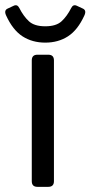

<svg xmlns="http://www.w3.org/2000/svg" viewBox="-54 -725 351 745"><path d="M-30.3 -665Q-39.6 -685.1 -23.9 -691.9L-1 -702.6Q13.2 -709.5 21 -693.8Q37.1 -662.1 58.1 -642.6Q79.1 -623 121.6 -623Q164.1 -623 185.1 -642.6Q206.1 -662.1 222.2 -693.8Q230 -709.5 244.1 -702.6L267.1 -691.9Q282.7 -685.1 273.4 -665Q247.6 -608.4 209.7 -584Q171.9 -559.6 121.6 -559.6Q71.3 -559.6 33.4 -584Q-4.4 -608.4 -30.3 -665ZM91.3 0Q69.3 0 69.3 -22V-490.7Q69.3 -512.7 91.3 -512.7H133.3Q155.3 -512.7 155.3 -490.7V-22Q155.3 0 133.3 0Z"/></svg>

Font: Istok Web
Style: Regular
Weight: 400
Designer: Andrey V. Panov
Foundry: Andrey V. Panov
Version: Version 1.0.2g